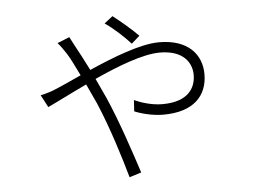

<svg xmlns="http://www.w3.org/2000/svg" viewBox="-50 -683 1100 818"><g transform="rotate(-5 500.0 -274.0)"><path d="M531 -495 566 -526C536 -557 484 -600 459 -619L423 -591C461 -565 503 -526 531 -495ZM125 -310 153 -257C190 -274 252 -306 322 -339L361 -255C407 -147 446 -21 472 71L523 55C495 -31 450 -168 403 -275L364 -359C465 -405 574 -447 646 -447C752 -447 782 -387 782 -340C782 -286 751 -227 639 -227C593 -227 547 -242 519 -255L516 -207C544 -195 593 -182 639 -182C770 -182 828 -248 828 -339C828 -422 772 -491 647 -491C567 -491 447 -444 345 -399C324 -441 303 -481 289 -506C282 -519 275 -532 268 -546L216 -525C228 -512 243 -490 252 -476C265 -456 282 -421 302 -380C254 -358 213 -339 185 -328C171 -322 150 -315 125 -310Z"/></g></svg>

Font: Noto Sans SC Light
Style: Regular
Weight: 300
Designer: Ryoko NISHIZUKA 西塚涼子 (kana, bopomofo & ideographs); Paul D. Hunt (Latin, Greek & Cyrillic); Sandoll Communications 산돌커뮤니
Foundry: Adobe
Version: Version 2.004;hotconv 1.0.118;makeotfexe 2.5.65603